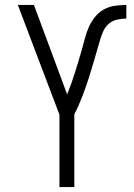

<svg xmlns="http://www.w3.org/2000/svg" viewBox="-20 -755 540 775"><path d="M220 0V-292L52 -735H117L251 -374Q260 -396 268 -418.5Q276 -441 283 -463.5Q290 -486 297 -509Q304 -532 310.5 -555Q317 -578 323 -601Q329 -624 338.5 -645.5Q348 -667 363 -686Q378 -705 398.5 -716.5Q419 -728 443 -731.5Q467 -735 490 -735V-680Q471 -680 451.5 -675.5Q432 -671 417.5 -657.5Q403 -644 395.5 -626Q388 -608 382.5 -589Q377 -570 371.5 -551Q366 -532 360.5 -513.5Q355 -495 349.5 -476.5Q344 -458 338 -439Q332 -420 325.5 -402Q319 -384 312 -365.5Q305 -347 297 -329Q289 -311 280 -294V0Z"/></svg>

Font: Iosevka SS04 Light
Style: Regular
Weight: 300
Monospace: yes
Designer: Belleve Invis
Foundry: Belleve Invis
Version: Version 19.0.0; ttfautohint (v1.8.4)